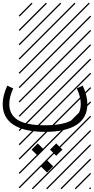

<svg xmlns="http://www.w3.org/2000/svg" viewBox="-142 -978 696 1424"><path d="M-87.9 -342.8 -43.9 -322.3Q-73.2 -259.3 -73.2 -206.5Q-73.2 -128.9 -11 -88.9Q51.3 -48.8 192.4 -48.8Q287.6 -48.8 346.9 -67.9Q406.2 -86.9 431.6 -121.1Q457 -155.3 457 -206.5Q457 -259.3 427.7 -322.3L471.7 -342.8Q505.9 -268.6 505.9 -206.5Q505.9 -103.5 425.3 -51.8Q344.7 0 192.4 0Q40 0 -41 -52Q-122.1 -104 -122.1 -206.5Q-122.1 -268.6 -87.9 -342.8ZM526.9 410.6 533.7 417.5 525.4 425.8 518.6 418.9ZM526.9 304.7 533.7 311.5 419.4 425.8 412.6 418.9ZM526.9 198.7 533.7 205.6 313.5 425.8 306.6 418.9ZM526.9 92.3 533.7 99.1 207.5 425.8 200.7 418.9ZM526.9 -13.2 533.7 -6.3 101.6 425.8 94.7 418.9ZM526.9 -119.1 533.7 -112.3 3.4 418 -3.4 411.1ZM526.9 -225.6 533.7 -218.8 3.4 311.5 -3.4 304.7ZM526.9 -331.5 533.7 -324.7 3.4 205.6 -3.4 198.7ZM526.9 -438 533.7 -431.2 3.4 99.1 -3.4 92.3ZM526.9 -543.5 533.7 -536.6 3.4 -6.3 -3.4 -13.2ZM526.9 -649.4 533.7 -642.6 3.4 -112.3 -3.4 -119.1ZM526.9 -755.9 533.7 -749 3.4 -218.8 -3.4 -225.6ZM526.9 -861.8 533.7 -855 3.4 -324.7 -3.4 -331.5ZM516.6 -958 523.4 -951.2 3.4 -431.2 -3.4 -438ZM411.1 -958 418 -951.2 3.4 -536.6 -3.4 -543.5ZM305.2 -958 312 -951.2 3.4 -642.6 -3.4 -649.4ZM198.7 -958 205.6 -951.2 3.4 -749 -3.4 -755.9ZM92.3 -958 99.1 -951.2 3.4 -855 -3.4 -861.8ZM229 131.8 274.9 85.9 320.8 131.8 274.9 177.2ZM92.3 131.8 138.2 85.9 184.1 131.8 138.2 177.2ZM160.6 255.9 206.5 210 252.4 255.9 206.5 301.3Z"/></svg>

Font: AzarMehrMSRS2
Style: Regular
Weight: 1
Designer: Amin Abedi
Version: Version 1.00